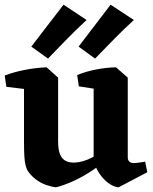

<svg xmlns="http://www.w3.org/2000/svg" viewBox="-20 -780 652 816"><path d="M218 16Q199 14 176 6Q153 -2 132.5 -17.5Q112 -33 97 -55Q92 -65 88.5 -78.5Q85 -92 83.5 -116Q82 -140 82 -179V-448L178 -494L227 -450V-177Q227 -131 243.5 -109.5Q260 -88 296 -89Q332 -90 372 -111Q412 -132 449 -157L459 -125Q421 -89 378 -59.5Q335 -30 293 -11Q251 8 218 16ZM7 -411 0 -459Q39 -474 85.5 -483Q132 -492 178 -494L182 -438L116 -398ZM484 16Q467 15 448 3Q429 -9 413 -28.5Q397 -48 387 -71L378 -80V-448L473 -494L523 -450V-110Q523 -100 529.5 -93.5Q536 -87 548 -87Q559 -87 571 -89Q583 -91 597 -93L606 -48ZM315 -413 308 -461Q344 -476 387.5 -484.5Q431 -493 473 -494L477 -438L412 -398ZM384 -531 314 -582 450 -760 549 -695Q507 -657 465.5 -614.5Q424 -572 384 -531ZM184 -531 113 -582 250 -760 348 -695Q307 -657 265 -614.5Q223 -572 184 -531Z"/></svg>

Font: Eczar SemiBold
Style: Regular
Weight: 600
Designer: Vaibhav Singh
Foundry: Rosetta Type Foundry
Version: Version 2.000